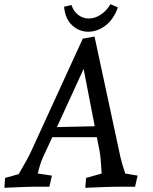

<svg xmlns="http://www.w3.org/2000/svg" viewBox="-20 -889 729 914"><path d="M4 -42 69 -60Q114 -137 128 -168L374 -705L430 -715L554 -138Q558 -119 576 -63L635 -53L623 0H528Q504 0 386 5L390 -42L464 -63Q460 -139 454 -170L441 -236H229L184 -139Q170 -108 160 -63L227 -53L215 0H133Q111 0 1 5ZM431 -288 378 -561 251 -284ZM400 -738Q356 -738 323 -769Q290 -800 285 -857L320 -865Q331 -834 353 -817.5Q375 -801 403 -801Q431 -801 458.5 -818.5Q486 -836 506 -869L541 -854Q522 -798 483 -768Q444 -738 400 -738Z"/></svg>

Font: Andada Pro
Style: Italic
Weight: 400
Italic angle: -7°
Designer: Carolina Giovagnoli
Foundry: Huerta Tipografica
Version: Version 3.005; ttfautohint (v1.8.4)